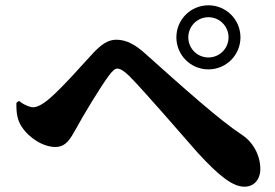

<svg xmlns="http://www.w3.org/2000/svg" viewBox="-20 -741 1040 725"><path d="M767 -479C834 -479 888 -533 888 -600C888 -667 834 -721 767 -721C700 -721 646 -667 646 -600C646 -533 700 -479 767 -479ZM767 -676C809 -676 843 -642 843 -600C843 -558 809 -524 767 -524C725 -524 691 -558 691 -600C691 -642 725 -676 767 -676ZM61 -264C89 -220 143 -186 189 -186C230 -186 246 -218 266 -253C293 -303 358 -411 390 -454C405 -474 414 -482 423 -482C433 -482 448 -474 468 -454C515 -408 667 -232 725 -166C809 -74 860 -36 903 -36C939 -36 963 -63 963 -103C963 -153 937 -204 892 -233C807 -289 671 -411 528 -539C490 -573 457 -591 419 -591C388 -591 363 -573 335 -544C307 -515 219 -413 166 -368C139 -345 119 -336 105 -336C94 -336 71 -344 52 -360L42 -353C41 -314 46 -287 61 -264Z"/></svg>

Font: Noto Serif KR Black
Style: Regular
Weight: 900
Version: Version 1.001;PS 1.001;hotconv 16.6.54;makeotf.lib2.5.65590